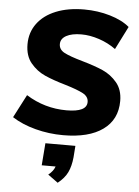

<svg xmlns="http://www.w3.org/2000/svg" viewBox="-64 -770 800 1103"><g transform="rotate(5 336.0 -218.5)"><path d="M23 -69 92 -202Q199 -135 325 -135Q442 -135 442 -193Q442 -224 409.5 -241.5Q377 -259 307 -280Q234 -301 186 -322.5Q138 -344 103.5 -385.5Q69 -427 69 -494Q69 -562 107 -613.5Q145 -665 214.5 -693Q284 -721 377 -721Q455 -721 526 -700Q597 -679 639 -643L572 -510Q528 -542 475 -559.5Q422 -577 373 -577Q318 -577 286 -559.5Q254 -542 254 -511Q254 -479 286.5 -462Q319 -445 390 -425Q464 -404 511.5 -383Q559 -362 593.5 -321Q628 -280 628 -215Q628 -108 547 -49.5Q466 9 318 9Q236 9 158 -11.5Q80 -32 23 -69ZM394 64 389 131Q384 182 367 217.5Q350 253 311 284L253 242Q282 219 291 192H211L221 64Z"/></g></svg>

Font: Muli Black
Style: Italic
Weight: 900
Italic angle: -4.541°
Designer: Vernon Adams
Foundry: Vernon Adams
Version: Version 2.001